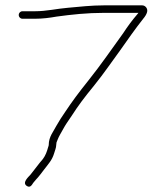

<svg xmlns="http://www.w3.org/2000/svg" viewBox="-20 -648 619 717"><path d="M64 -578H111C138.2 -578 165.8 -581.4 191 -586C247.3 -593.7 305.4 -600 368 -600H497C495.7 -598.7 494.3 -597 493 -595C473.8 -572.7 457.8 -551.3 440 -524C393.6 -460.2 360.8 -411.1 309 -346C272.5 -300.4 249.9 -269.8 224 -231L206 -204C200 -194.7 195 -186.3 191 -179C180.1 -157.3 162 -137.8 162 -107C162 -105 161.3 -102.3 160 -99C155 -81.4 150.2 -67.6 140 -54C124.8 -36.9 108.4 -13.3 94 4C86.6 12.5 61.8 33.7 79.5 46C92.2 54.8 98.6 43.6 104 35L114 23C124.2 12.8 136.8 -4.5 146 -16.5C160.6 -35.7 174.5 -49.9 182 -75C184.5 -84.9 190 -95.6 190 -107C190 -109.7 190.3 -112.7 191 -116L196 -128.5C198 -133.5 200.7 -139 204 -145C212.8 -159.6 218.9 -172.8 229 -188L248 -216C272.5 -254.2 294.6 -283.6 331 -328C372.9 -380.3 392.7 -411.3 428 -459C457.3 -500.7 484.3 -539.2 514 -577C522 -586.3 527 -594.7 529 -602C533.4 -615.1 523.1 -628 511 -628H368C320.8 -628 276.1 -622.7 234 -619C192.7 -615.7 154 -606 111 -606H64C56.1 -606 50 -599.9 50 -592C50 -584.1 56.1 -578 64 -578Z"/></svg>

Font: HoneyBee
Style: XLit
Weight: 200
Foundry: Cannot Into Space Fonts
Version: Version 0.89